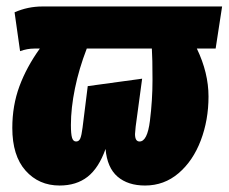

<svg xmlns="http://www.w3.org/2000/svg" viewBox="-20 -554 706 593"><path d="M646 -404H588Q624 -329 624 -256Q624 -183 600 -120Q576 -57 531.5 -19Q487 19 428 19Q375 19 343 -8.5Q311 -36 306 -94Q285 -35 250.5 -8Q216 19 164 19Q100 19 59 -27Q18 -73 18 -159Q18 -228 40 -287.5Q62 -347 103 -404H86Q64 -404 42 -396L25 -516Q66 -534 111 -534H666ZM449 -404H248Q224 -342 211.5 -281Q199 -220 199 -168Q199 -140 202.5 -128.5Q206 -117 215 -117Q224 -117 228 -126.5Q232 -136 235 -160L251 -288L419 -311L399 -163Q397 -145 397 -140Q397 -117 411 -117Q435 -117 443 -180.5Q451 -244 451 -307Q451 -375 449 -404Z"/></svg>

Font: Fira Sans Extra Condensed Black
Style: Italic
Weight: 900
Width: 3
Italic angle: -8°
Designer: Carrois Corporate & Edenspiekermann AG
Foundry: Carrois Corporate GbR & Edenspiekermann AG
Version: Version 4.203